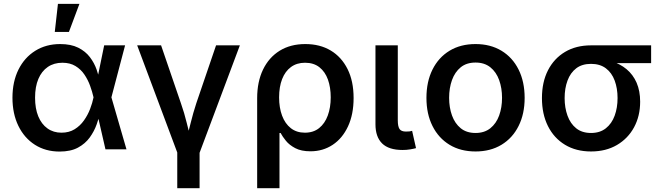

<svg xmlns="http://www.w3.org/2000/svg" viewBox="-20 -784 3457 1008"><path d="M293 11.7Q219.2 11.7 163.3 -23.9Q107.4 -59.6 76.4 -123.3Q45.4 -187 45.4 -271Q45.4 -355 76.9 -418.5Q108.4 -481.9 165 -517.3Q221.7 -552.7 295.9 -552.7Q352.5 -552.7 390.6 -533.7Q428.7 -514.6 451.9 -484.1Q475.1 -453.6 487.3 -418.5Q499.5 -383.3 505.4 -351.6H544.9L564.5 -274.4L644 0H533.7L470.7 -274.4Q464.4 -302.2 453.1 -333.5Q441.9 -364.7 423.3 -392.3Q404.8 -419.9 376.2 -437.3Q347.7 -454.6 307.6 -454.6Q263.2 -454.6 231 -432.6Q198.7 -410.6 181.4 -369.6Q164.1 -328.6 164.1 -271Q164.1 -214.4 180.9 -173.3Q197.8 -132.3 229 -109.9Q260.3 -87.4 302.7 -87.4Q342.8 -87.4 371.8 -105.5Q400.9 -123.5 420.9 -151.9Q440.9 -180.2 453.1 -212.2Q465.3 -244.1 470.7 -271.5L526.9 -545.9H636.7L564.5 -271.5L544.9 -198.7H507.3Q500.5 -167.5 487.5 -131.1Q474.6 -94.7 451.2 -62.3Q427.7 -29.8 389.4 -9Q351.1 11.7 293 11.7ZM267.6 -616.2 284.2 -763.7H397L341.8 -616.2Z M912.6 22 700.2 -545.9H825.7L929.7 -242.2Q947.8 -190.9 960.4 -138.7Q973.1 -86.4 986.8 -34.2H954.6Q968.3 -86.4 981 -138.4Q993.7 -190.4 1010.7 -242.2L1114.3 -545.9H1239.3L1026.4 22ZM910.6 204.1V-3.9H1027.8V204.1Z M1330.1 204.1V-268.6Q1330.1 -354.5 1360.8 -418.5Q1391.6 -482.4 1448.2 -517.6Q1504.9 -552.7 1583 -552.7Q1659.7 -552.7 1716.3 -518.8Q1772.9 -484.9 1804.7 -421.4Q1836.4 -357.9 1836.4 -269.5Q1836.4 -183.6 1807.1 -120.6Q1777.8 -57.6 1726.6 -23.7Q1675.3 10.3 1609.9 10.3Q1561.5 10.3 1530.3 -6.1Q1499 -22.5 1481 -44.9Q1462.9 -67.4 1453.1 -85.9H1447.3V204.1ZM1580.6 -87.4Q1625.5 -87.4 1655.5 -111.6Q1685.5 -135.7 1700.9 -177.7Q1716.3 -219.7 1716.3 -272.9Q1716.3 -325.2 1701.7 -366.2Q1687 -407.2 1657 -430.9Q1627 -454.6 1581.5 -454.6Q1538.1 -454.6 1507.6 -432.1Q1477.1 -409.7 1461.2 -368.9Q1445.3 -328.1 1445.3 -272.9Q1445.3 -218.8 1460.9 -176.8Q1476.6 -134.8 1506.8 -111.1Q1537.1 -87.4 1580.6 -87.4Z M2093.8 3.4Q2021 3.4 1986.1 -31Q1951.2 -65.4 1951.2 -131.3V-545.9H2068.4V-152.3Q2068.4 -120.6 2077.4 -106.9Q2086.4 -93.3 2111.3 -93.3Q2124 -93.3 2130.9 -94.2Q2137.7 -95.2 2143.6 -97.2L2164.1 -6.3Q2152.3 -2.9 2133.5 0.2Q2114.7 3.4 2093.8 3.4Z M2476.6 11.2Q2397.9 11.2 2340.1 -23.9Q2282.2 -59.1 2250.5 -122.6Q2218.8 -186 2218.8 -270Q2218.8 -355 2250.5 -418.7Q2282.2 -482.4 2340.1 -517.6Q2397.9 -552.7 2476.6 -552.7Q2554.7 -552.7 2612.8 -517.6Q2670.9 -482.4 2702.6 -418.7Q2734.4 -355 2734.4 -270Q2734.4 -186 2702.6 -122.6Q2670.9 -59.1 2612.8 -23.9Q2554.7 11.2 2476.6 11.2ZM2476.6 -85.9Q2523.4 -85.9 2554.4 -110.8Q2585.4 -135.7 2600.6 -177.7Q2615.7 -219.7 2615.7 -270.5Q2615.7 -321.3 2600.6 -363.5Q2585.4 -405.8 2554.4 -430.7Q2523.4 -455.6 2476.6 -455.6Q2429.2 -455.6 2398.7 -430.7Q2368.2 -405.8 2353 -363.8Q2337.9 -321.8 2337.9 -270.5Q2337.9 -219.7 2353 -177.7Q2368.2 -135.7 2398.7 -110.8Q2429.2 -85.9 2476.6 -85.9Z M3083 11.2Q3004.4 11.2 2946.3 -23.9Q2888.2 -59.1 2856.7 -122.1Q2825.2 -185.1 2825.2 -269Q2825.2 -353 2856.9 -415Q2888.7 -477.1 2946.5 -511.5Q3004.4 -545.9 3083 -545.9H3398.4V-452.6H3159.7L3083 -448.7Q3035.6 -448.7 3005.1 -425.3Q2974.6 -401.9 2959.5 -361.1Q2944.3 -320.3 2944.3 -269Q2944.3 -218.3 2959.5 -176.5Q2974.6 -134.8 3005.1 -110.4Q3035.6 -85.9 3083 -85.9Q3129.9 -85.9 3160.9 -110.6Q3191.9 -135.3 3207 -176.8Q3222.2 -218.3 3222.2 -269Q3222.2 -320.3 3207 -361.1Q3191.9 -401.9 3160.9 -425.3Q3129.9 -448.7 3083 -448.7V-477.5Q3140.6 -477.5 3188 -463.4Q3235.4 -449.2 3269.5 -420.7Q3303.7 -392.1 3322.3 -349.4Q3340.8 -306.6 3340.8 -250Q3340.8 -175.3 3309.1 -116.2Q3277.3 -57.1 3219.2 -22.9Q3161.1 11.2 3083 11.2Z"/></svg>

Font: Inter Cardless
Style: Medium
Weight: 500
Designer: Rasmus Andersson
Foundry: rsms
Version: Version 4.001;git-9221beed3